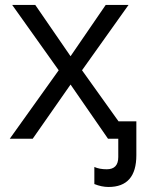

<svg xmlns="http://www.w3.org/2000/svg" viewBox="-20 -555 580 768"><path d="M214.8 -273.9 28.8 -535.2H121.1L262.2 -330.1L402.8 -535.2H494.1L308.1 -273.9L503.9 0H412.1L262.2 -216.8L110.8 0H19ZM525.4 -69.8V65.9Q525.4 192.9 414.1 192.9Q386.7 192.9 357.4 181.2V112.8Q377.4 122.1 407.2 122.1Q453.1 122.1 453.1 73.2V-69.8Z"/></svg>

Font: Open Sans ACDW
Style: acdw
Weight: 400
Foundry: Ascender Corporation
Version: Version 1.10